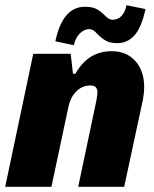

<svg xmlns="http://www.w3.org/2000/svg" viewBox="-32 -719 591 739"><path d="M96 -512H240L249 -435H258Q284 -480 318.5 -501Q353 -522 398 -522Q455 -522 489 -484Q523 -446 523 -383Q523 -363 518 -335L446 0H269L339 -332Q343 -356 343 -362Q343 -377 336.5 -383.5Q330 -390 315 -390Q285 -390 262.5 -368Q240 -346 232 -311L166 0H-12ZM344 -587Q335 -597 327.5 -602Q320 -607 311 -607Q294 -607 277 -592Q260 -577 252 -545L181 -560Q209 -693 295 -693Q323 -693 339 -684.5Q355 -676 370 -661Q379 -652 386 -647.5Q393 -643 401 -643Q422 -643 436 -658Q450 -673 455 -699L528 -684Q513 -614 486 -583.5Q459 -553 420 -553Q392 -553 376 -562Q360 -571 344 -587Z"/></svg>

Font: Decalotype Black Italic
Style: Regular
Weight: 900
Italic angle: -12°
Designer: Alfredo Marco Pradil
Foundry: Alfredo Marco Pradil
Version: Version 1.0